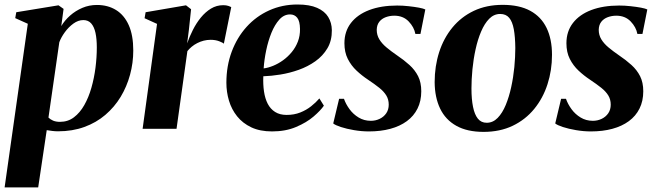

<svg xmlns="http://www.w3.org/2000/svg" viewBox="-28 -558 2845 832"><path d="M-8 254 92.5 -455 38 -479.5 42.5 -505 225.5 -535 247.5 -519.5 237.5 -445Q252.5 -470 276 -490.8Q299.5 -511.5 329 -524Q358.5 -536.5 392 -536.5Q439.5 -536.5 475 -514.5Q510.5 -492.5 530 -448.8Q549.5 -405 549.5 -339Q549.5 -285.5 535.5 -234Q521.5 -182.5 494.8 -138.2Q468 -94 428.5 -60.2Q389 -26.5 337.5 -7.8Q286 11 223.5 11Q211.5 11 199 9.5Q186.5 8 174.5 6L137.5 254ZM182 -48.5Q190 -40.5 202.2 -35.2Q214.5 -30 232 -30Q266.5 -30 292.5 -49.8Q318.5 -69.5 337.2 -102.5Q356 -135.5 368 -177.5Q380 -219.5 385.8 -264.8Q391.5 -310 391.5 -352.5Q391.5 -389 385.8 -415.5Q380 -442 367.2 -456.5Q354.5 -471 333 -471Q311 -471 290 -455.8Q269 -440.5 253 -418.5Q237 -396.5 229 -375Z M590 0 652.5 -454.5 598.5 -479 603 -505 778 -535 800 -518 790.5 -428.5 783 -370Q793 -399 807.8 -428.2Q822.5 -457.5 842.2 -481.8Q862 -506 886.2 -520.8Q910.5 -535.5 939 -535.5Q952.5 -535.5 961.2 -532.5Q970 -529.5 974 -527L942 -368.5Q939 -372.5 922.5 -379Q906 -385.5 885 -385.5Q869.5 -385.5 854.8 -381.8Q840 -378 826.8 -371.2Q813.5 -364.5 802.8 -355.5Q792 -346.5 784 -336.5L737 0Z M1375.5 -100Q1361.5 -79.5 1331 -53.2Q1300.5 -27 1255 -7.8Q1209.5 11.5 1151 11.5Q1098.5 11.5 1061 -6.2Q1023.5 -24 999.5 -54Q975.5 -84 964.2 -121.8Q953 -159.5 953 -199.5Q953 -272 976 -333.8Q999 -395.5 1040.5 -441.5Q1082 -487.5 1138.5 -513Q1195 -538.5 1261 -538.5Q1313.5 -538.5 1346.2 -524Q1379 -509.5 1394.2 -484.5Q1409.5 -459.5 1410 -427.5Q1410.5 -382 1390.8 -348.8Q1371 -315.5 1338.5 -292.5Q1306 -269.5 1266.8 -255.5Q1227.5 -241.5 1187.2 -235Q1147 -228.5 1113 -227.5Q1111.5 -192 1116 -161.5Q1120.5 -131 1132.2 -108.2Q1144 -85.5 1164.2 -72.8Q1184.5 -60 1214 -60Q1246.5 -60 1273 -70.5Q1299.5 -81 1320.2 -97.5Q1341 -114 1356 -131.5ZM1229 -495.5Q1202.5 -495.5 1182.5 -473.2Q1162.5 -451 1148.2 -415.8Q1134 -380.5 1125.5 -339.8Q1117 -299 1114.5 -261.5Q1134 -264 1156 -273Q1178 -282 1198.8 -297Q1219.5 -312 1236.2 -332.2Q1253 -352.5 1262.8 -377.8Q1272.5 -403 1272 -432.5Q1271.5 -466.5 1260 -481Q1248.5 -495.5 1229 -495.5Z M1794 -411H1772Q1766.5 -440.5 1742.8 -465.2Q1719 -490 1680.5 -490Q1661 -490 1643.5 -483.5Q1626 -477 1615.5 -463.5Q1605 -450 1604.5 -429Q1604.5 -406 1615.8 -387.5Q1627 -369 1646.8 -352.5Q1666.5 -336 1692 -318.5Q1722.5 -298 1746.2 -276.5Q1770 -255 1783.8 -227.8Q1797.5 -200.5 1797.5 -162.5Q1797.5 -120 1781.2 -87.5Q1765 -55 1735 -33Q1705 -11 1663.5 0.2Q1622 11.5 1570.5 11.5Q1539 11.5 1506.5 6Q1474 0.5 1449.5 -7.5Q1425 -15.5 1416 -23L1441.5 -130H1462.5Q1470.5 -107 1486.5 -85Q1502.5 -63 1526 -48.8Q1549.5 -34.5 1579 -34.5Q1599.5 -34.5 1617.2 -43Q1635 -51.5 1645.8 -67.2Q1656.5 -83 1656.5 -104.5Q1656.5 -127 1646 -144.2Q1635.5 -161.5 1615.5 -177.5Q1595.5 -193.5 1567 -212.5Q1540.5 -230 1517.2 -251.8Q1494 -273.5 1479.2 -302.5Q1464.5 -331.5 1464.5 -370.5Q1464.5 -422 1492.8 -458.5Q1521 -495 1572.2 -514.5Q1623.5 -534 1693 -534Q1717 -534 1742.2 -531.2Q1767.5 -528.5 1787.5 -524.8Q1807.5 -521 1815 -517Z M2150 -537Q2222.5 -537 2269.8 -511.2Q2317 -485.5 2340.5 -437Q2364 -388.5 2364 -320.5Q2364 -253.5 2344.5 -193Q2325 -132.5 2287 -86Q2249 -39.5 2193.8 -13Q2138.5 13.5 2067.5 13.5Q1996.5 13.5 1949.5 -12.8Q1902.5 -39 1879.2 -87.5Q1856 -136 1855.5 -202Q1855.5 -271 1875 -331.8Q1894.5 -392.5 1932.5 -438.8Q1970.5 -485 2025.2 -511Q2080 -537 2150 -537ZM2139.5 -497.5Q2112.5 -497.5 2092 -476.8Q2071.5 -456 2056.8 -421.2Q2042 -386.5 2032.8 -344Q2023.5 -301.5 2019.2 -257.5Q2015 -213.5 2015 -175Q2015 -128 2021.8 -94.8Q2028.5 -61.5 2042.8 -43.8Q2057 -26 2081 -26Q2108 -26 2128.5 -47Q2149 -68 2163.5 -103Q2178 -138 2187.2 -180.5Q2196.5 -223 2200.8 -267.2Q2205 -311.5 2205 -350Q2204.5 -398.5 2198.5 -431.2Q2192.5 -464 2178.5 -480.8Q2164.5 -497.5 2139.5 -497.5Z M2756 -411H2734Q2728.5 -440.5 2704.8 -465.2Q2681 -490 2642.5 -490Q2623 -490 2605.5 -483.5Q2588 -477 2577.5 -463.5Q2567 -450 2566.5 -429Q2566.5 -406 2577.8 -387.5Q2589 -369 2608.8 -352.5Q2628.5 -336 2654 -318.5Q2684.5 -298 2708.2 -276.5Q2732 -255 2745.8 -227.8Q2759.5 -200.5 2759.5 -162.5Q2759.5 -120 2743.2 -87.5Q2727 -55 2697 -33Q2667 -11 2625.5 0.2Q2584 11.5 2532.5 11.5Q2501 11.5 2468.5 6Q2436 0.5 2411.5 -7.5Q2387 -15.5 2378 -23L2403.5 -130H2424.5Q2432.5 -107 2448.5 -85Q2464.5 -63 2488 -48.8Q2511.5 -34.5 2541 -34.5Q2561.5 -34.5 2579.2 -43Q2597 -51.5 2607.8 -67.2Q2618.5 -83 2618.5 -104.5Q2618.5 -127 2608 -144.2Q2597.5 -161.5 2577.5 -177.5Q2557.5 -193.5 2529 -212.5Q2502.5 -230 2479.2 -251.8Q2456 -273.5 2441.2 -302.5Q2426.5 -331.5 2426.5 -370.5Q2426.5 -422 2454.8 -458.5Q2483 -495 2534.2 -514.5Q2585.5 -534 2655 -534Q2679 -534 2704.2 -531.2Q2729.5 -528.5 2749.5 -524.8Q2769.5 -521 2777 -517Z"/></svg>

Font: Merriweather 96pt ExtraBold
Style: Italic
Weight: 800
Italic angle: -7.8°
Version: Version 2.101